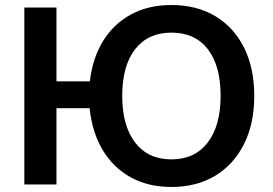

<svg xmlns="http://www.w3.org/2000/svg" viewBox="-20 -735 1086 765"><path d="M663 10Q571 10 501 -28.5Q431 -67 389 -137.5Q347 -208 337 -304H205V0H77V-705H205V-411H338Q349 -505 391.5 -573Q434 -641 503 -678Q572 -715 663 -715Q764 -715 838 -670.5Q912 -626 952.5 -545Q993 -464 993 -353Q993 -242 952 -160.5Q911 -79 837 -34.5Q763 10 663 10ZM663 -100Q756 -100 807.5 -167Q859 -234 859 -353Q859 -473 808 -539Q757 -605 663 -605Q570 -605 518.5 -539Q467 -473 467 -353Q467 -234 518.5 -167Q570 -100 663 -100Z"/></svg>

Font: Nunito Sans
Style: Bold
Weight: 700
Designer: Vernon Adams
Foundry: Vernon Adams
Version: Version 3.101; ttfautohint (v1.8.4.7-5d5b);gftools[0.9.27]